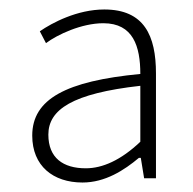

<svg xmlns="http://www.w3.org/2000/svg" viewBox="-20 -827 408 405"><path d="M154 -442C202 -442 242 -468 273 -494H277L284 -451H309V-672C309 -752 284 -807 200 -807C143 -807 90 -779 64 -761L77 -736C101 -754 152 -778 198 -778C261 -778 276 -729 276 -671C119 -656 48 -618 48 -541C48 -477 92 -442 154 -442ZM161 -472C113 -472 82 -494 82 -543C82 -596 133 -630 276 -646V-528C235 -489 196 -472 161 -472Z"/></svg>

Font: Source Han Sans JP VF
Style: Regular
Weight: 250
Designer: Ryoko NISHIZUKA 西塚涼子 (kana, bopomofo & ideographs); Paul D. Hunt (Latin, Greek & Cyrillic); Sandoll Communications 산돌커뮤니
Foundry: Adobe
Version: Version 2.004;hotconv 1.0.118;makeotfexe 2.5.65603